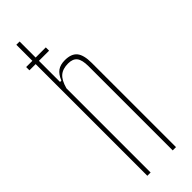

<svg xmlns="http://www.w3.org/2000/svg" viewBox="-268 -815 829 829"><g transform="rotate(-45 146.5 -400.0)"><path d="M60 0V-800H80V-553H88Q99.5 -581 116.5 -593Q133.5 -605 161 -605Q200 -605 217.5 -584Q235 -563 235 -514V0H215V-514Q215 -552.5 202.2 -568.8Q189.5 -585 161 -585Q128 -585 109.2 -568.8Q90.5 -552.5 80 -514V0ZM22 -702H142V-682H22Z"/></g></svg>

Font: Big Shoulders Thin
Style: Regular
Weight: 100
Designer: Patric King
Foundry: XO Type Co
Version: Version 2.002